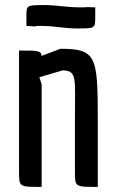

<svg xmlns="http://www.w3.org/2000/svg" viewBox="-20 -736 455 756"><path d="M144 -404 135 -432 227 -459C285 -457 275 -428 275 -267V-60C275 0 275 0 365 0V-266C365 -514 360 -544 218 -544L144 -516C142 -537 127 -537 55 -537V-60C55 0 55 0 144 0ZM355 -707 323 -708C316 -707 306 -707 297 -707C238 -707 207 -716 156 -716C84 -716 84 -716 84 -671V-634L117 -632C124 -634 131 -634 141 -634C198 -634 230 -624 283 -624C355 -624 355 -624 355 -670Z"/></svg>

Font: Economica
Style: Bold
Weight: 700
Designer: Vicente Lamonaca
Foundry: Vicente Lamonaca
Version: Version 1.100